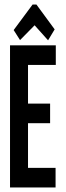

<svg xmlns="http://www.w3.org/2000/svg" viewBox="-20 -823 290 843"><path d="M24 0V-624H225V-538H103V-368H200V-282H103V-86H224V0ZM68 -647 40 -691 123 -803H140L220 -694L191 -646L132 -712Z"/></svg>

Font: Inconsolata UltraCondensed ExtraBold
Style: Regular
Weight: 800
Width: 1
Monospace: yes
Designer: Raph Levien, Cyreal, Brenton Simpson
Foundry: Raph Levien, Cyreal, Google
Version: Version 3.001; ttfautohint (v1.8.2.53-6de2)